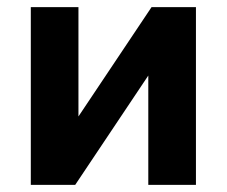

<svg xmlns="http://www.w3.org/2000/svg" viewBox="-20 -516 634 536"><path d="M66 0V-496H199V-152H173L403 -496H527V0H394V-344H420L190 0Z"/></svg>

Font: Nunito Sans 10pt SemiCondensed ExtraBold
Style: Regular
Weight: 800
Width: 4
Designer: Vernon Adams
Foundry: Vernon Adams
Version: Version 3.101;gftools[0.9.27]